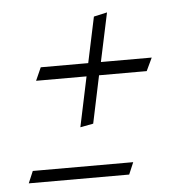

<svg xmlns="http://www.w3.org/2000/svg" viewBox="-41 -491 506 531"><g transform="rotate(-5 212.5 -226.0)"><path d="M387.2 -316.9H246.1L274.9 -452.1L237.8 -443.8L210.9 -316.9H79.1L63 -280.8H203.1L173.8 -142.1L210 -148.9L237.8 -280.8H370.1ZM18.1 0H296.9L311 -33.2H32.2Z"/></g></svg>

Font: Comic Neue Angular Light Italic
Style: Regular
Weight: 300
Italic angle: -12°
Designer: Craig Rozynski
Foundry: Craig Rozynski
Version: Version 2.003